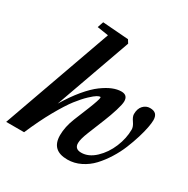

<svg xmlns="http://www.w3.org/2000/svg" viewBox="-171 -874 1013 1033"><g transform="rotate(30 336.0 -357.0)"><path d="M-4.9 0 236.3 -677.2 166.5 -688 179.2 -725.1 340.3 -712.9 353 -692.4 186 -223.6Q223.6 -286.6 262.2 -332.8Q300.8 -378.9 334.7 -403.8Q368.7 -428.7 397.2 -440.2Q425.8 -451.7 451.2 -451.7Q490.2 -451.7 490.2 -412.6Q490.2 -394.5 477.5 -353.5Q464.8 -312.5 448.7 -272.9L406.7 -168.9Q386.7 -119.6 386.7 -94.7Q386.7 -58.1 426.8 -58.1Q472.2 -58.1 513.2 -96.7Q554.2 -135.3 577.4 -191.4Q600.6 -247.6 600.6 -301.8Q600.6 -319.8 585 -342Q569.3 -364.3 569.3 -380.4Q569.3 -414.1 586.9 -432.9Q604.5 -451.7 628.9 -451.7Q653.8 -451.7 665.3 -439.7Q676.8 -427.7 676.8 -403.3Q676.8 -386.7 671.4 -357.7Q666 -328.6 654.1 -289.6Q642.1 -250.5 625.5 -209.7Q608.9 -168.9 584 -129.2Q559.1 -89.4 530 -58.3Q501 -27.3 462.2 -8.1Q423.3 11.2 380.9 11.2Q281.7 11.2 281.7 -83Q281.7 -135.3 305.2 -193.8L343.3 -287.6Q369.1 -352.5 369.1 -366.2Q369.1 -370.1 365.2 -370.1Q359.9 -370.1 347.4 -363.3Q335 -356.4 309.3 -332.3Q283.7 -308.1 254.6 -270.8Q225.6 -233.4 185.5 -162.4Q145.5 -91.3 106.4 0Z"/></g></svg>

Font: Elstob 10pt
Style: Bold Italic
Weight: 700
Italic angle: -20°
Designer: Peter S. Baker
Version: Version 1.015